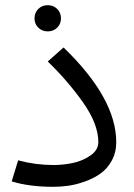

<svg xmlns="http://www.w3.org/2000/svg" viewBox="-20 -706 515 740"><path d="M113 -635Q113 -657 127.5 -671.5Q142 -686 164 -686Q186 -686 200.5 -671.5Q215 -657 215 -635Q215 -614 200.5 -599.5Q186 -585 164 -585Q142 -585 127.5 -599.5Q113 -614 113 -635ZM186 14Q92 14 25 -7L50 -88Q117 -70 186 -70Q224 -70 261.5 -78Q299 -86 329 -107Q359 -128 359 -158Q359 -228 299.5 -312Q240 -396 164 -469L225 -523Q428 -327 428 -158Q428 -118 410.5 -86.5Q393 -55 366.5 -36.5Q340 -18 306 -6Q272 6 242.5 10Q213 14 186 14Z"/></svg>

Font: FiraGO Book
Style: Regular
Weight: 350
Designer: bBox Type
Foundry: bBox Type GmbH
Version: Version 1.001;PS 001.001;hotconv 1.0.88;makeotf.lib2.5.64775